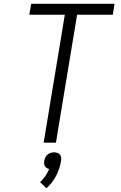

<svg xmlns="http://www.w3.org/2000/svg" viewBox="-20 -755 640 1016"><path d="M211 0 323 -677H135L145 -735H586L577 -677H388L276 0ZM226 241 192 209Q208 194 220 176.5Q232 159 240 139Q233 138 227 134Q221 130 217.5 124Q214 118 213.5 110.5Q213 103 214 96Q216 87 220 78Q224 69 231.5 63Q239 57 248 54Q257 51 266 51Q275 51 283.5 54Q292 57 297 63Q302 69 303.5 78Q305 87 303 96Q297 136 277.5 174Q258 212 226 241Z"/></svg>

Font: Iosevka Curly LtExObl
Style: Regular
Weight: 300
Width: 7
Italic angle: -9°
Monospace: yes
Designer: Belleve Invis
Foundry: Belleve Invis
Version: Version 11.1.0; ttfautohint (v1.8.3)